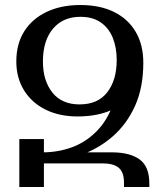

<svg xmlns="http://www.w3.org/2000/svg" viewBox="-20 -745 651 765"><path d="M289 -281Q216 -281 161 -308.5Q106 -336 75.5 -385.5Q45 -435 45 -500Q45 -570 76.5 -620Q108 -670 165.5 -697.5Q223 -725 300 -725Q379 -725 435 -697Q491 -669 521 -617.5Q551 -566 551 -495Q551 -433 519 -384.5Q487 -336 428.5 -308.5Q370 -281 289 -281ZM57 0V-191H155V0ZM474 0V-17Q474 -59 453 -76.5Q432 -94 389 -94H106V-138H426Q497 -138 536 -110Q575 -82 575 -14V0ZM150 -99V-138Q211 -138 266 -158Q321 -178 364 -221Q407 -264 431.5 -332Q456 -400 456 -495H551Q551 -396 518 -323Q485 -250 428.5 -201Q372 -152 300 -127Q228 -102 150 -99ZM297 -329Q370 -329 407.5 -377.5Q445 -426 445 -506Q445 -556 429 -595Q413 -634 381 -656Q349 -678 300 -678Q231 -678 191 -630.5Q151 -583 151 -500Q151 -424 188.5 -376.5Q226 -329 297 -329Z"/></svg>

Font: Noto Serif Armenian
Style: Regular
Weight: 400
Designer: Monotype Design Team
Foundry: Monotype Imaging Inc.
Version: Version 2.007